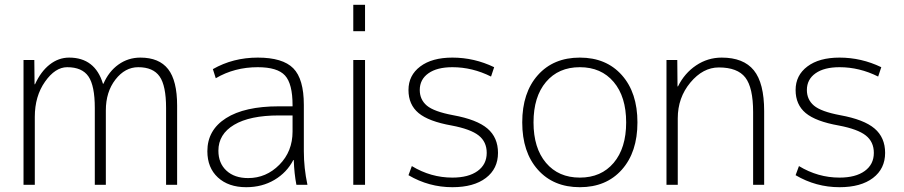

<svg xmlns="http://www.w3.org/2000/svg" viewBox="-20 -770 3766 800"><path d="M123 -520 124 -419H126Q150 -472 187 -501Q224 -530 268 -530Q376 -530 409 -421H411Q433 -472 473.5 -501Q514 -530 565 -530Q643 -530 680.5 -482Q718 -434 718 -330V0H672V-320Q672 -413 645 -451.5Q618 -490 556 -490Q501 -490 461 -438.5Q421 -387 421 -310V0H375V-320Q375 -413 348.5 -451.5Q322 -490 260 -490Q210 -490 167.5 -429.5Q125 -369 125 -283V0H78V-520Z M1054 -530Q1158 -530 1202 -485.5Q1246 -441 1246 -333V-140Q1246 -70 1261 0H1215Q1206 -46 1204 -103H1202Q1175 -51 1123.5 -20.5Q1072 10 1006 10Q932 10 888 -30.5Q844 -71 844 -140Q844 -228 921.5 -277.5Q999 -327 1142 -327H1199V-332Q1199 -421 1167.5 -455.5Q1136 -490 1054 -490Q957 -490 879 -444L867 -482Q951 -530 1054 -530ZM890 -142Q890 -90 923.5 -59Q957 -28 1014 -28Q1089 -28 1144 -83.5Q1199 -139 1199 -222V-289H1142Q1021 -289 955.5 -250Q890 -211 890 -142Z M1452 -640V-750H1501V-640ZM1452 0V-520H1501V0Z M1865 -530Q1956 -530 2039 -490L2026 -451Q1948 -490 1865 -490Q1801 -490 1765 -464.5Q1729 -439 1729 -395Q1729 -355 1758.5 -330Q1788 -305 1868 -290Q1967 -272 2011 -234.5Q2055 -197 2055 -133Q2055 -67 2004.5 -28.5Q1954 10 1865 10Q1767 10 1682 -40L1696 -78Q1775 -30 1865 -30Q1932 -30 1970 -57.5Q2008 -85 2008 -133Q2008 -179 1974.5 -205.5Q1941 -232 1862 -247Q1766 -264 1724 -299Q1682 -334 1682 -395Q1682 -456 1731 -493Q1780 -530 1865 -530Z M2537 -428.5Q2485 -490 2396 -490Q2307 -490 2255 -428.5Q2203 -367 2203 -260Q2203 -153 2255 -91.5Q2307 -30 2396 -30Q2485 -30 2537 -91.5Q2589 -153 2589 -260Q2589 -367 2537 -428.5ZM2571 -63Q2506 10 2396 10Q2286 10 2221 -63Q2156 -136 2156 -260Q2156 -384 2221 -457Q2286 -530 2396 -530Q2506 -530 2571 -457Q2636 -384 2636 -260Q2636 -136 2571 -63Z M2975 -489Q2909 -489 2856.5 -426Q2804 -363 2804 -277V0H2757V-520H2802L2803 -410H2805Q2832 -465 2880.5 -497.5Q2929 -530 2987 -530Q3078 -530 3121 -477Q3164 -424 3164 -307V0H3118V-303Q3118 -405 3085.5 -447Q3053 -489 2975 -489Z M3478 -530Q3569 -530 3652 -490L3639 -451Q3561 -490 3478 -490Q3414 -490 3378 -464.5Q3342 -439 3342 -395Q3342 -355 3371.5 -330Q3401 -305 3481 -290Q3580 -272 3624 -234.5Q3668 -197 3668 -133Q3668 -67 3617.5 -28.5Q3567 10 3478 10Q3380 10 3295 -40L3309 -78Q3388 -30 3478 -30Q3545 -30 3583 -57.5Q3621 -85 3621 -133Q3621 -179 3587.5 -205.5Q3554 -232 3475 -247Q3379 -264 3337 -299Q3295 -334 3295 -395Q3295 -456 3344 -493Q3393 -530 3478 -530Z"/></svg>

Font: M PLUS 1p Light
Style: Regular
Weight: 300
Version: Version 1.061